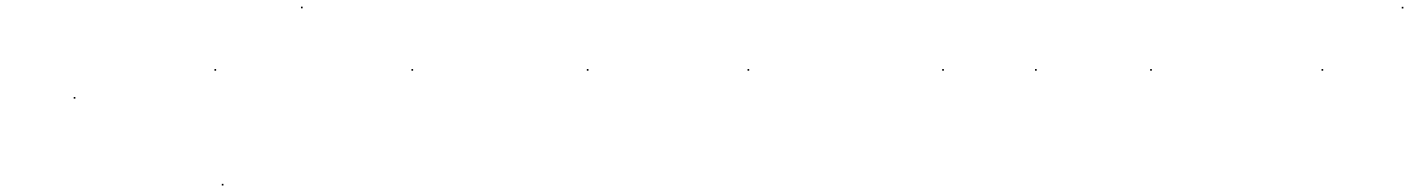

<svg xmlns="http://www.w3.org/2000/svg" viewBox="-20 -287 4238 577"><path d="M201.5 9.5H206.5V4.5H201.5ZM624.5 -74.5H629.5V-79.5H624.5Z M884.5 -262H889.5V-267H884.5ZM646.5 270.5H651.5V265.5H646.5ZM1216.5 -74.5H1221.5V-79.5H1216.5Z M1743.5 -74.5H1748.5V-79.5H1743.5Z M2226.5 -74.5H2231.5V-79.5H2226.5Z M2811.5 -74.5H2816.5V-79.5H2811.5Z M3090.5 -74.5H3095.5V-79.5H3090.5Z M3436.5 -74.5H3441.5V-79.5H3436.5Z M3951.5 -74.5H3956.5V-79.5H3951.5Z M4192.5 -261.5H4197.5V-266.5H4192.5Z"/></svg>

Font: FRB American Cursive Just Endings
Style: Italic
Weight: 400
Italic angle: -25°
Version: Version 2.0;Modular Font Editor K font №1